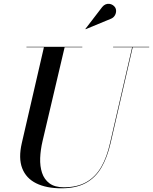

<svg xmlns="http://www.w3.org/2000/svg" viewBox="-20 -1003 826 1038"><path d="M312 15Q230.5 15 175.8 -12Q121 -39 100 -93.5Q79 -148 98 -230L218 -750H330L210 -240Q199 -193 197.2 -148.8Q195.5 -104.5 207.2 -68.8Q219 -33 247.5 -11.8Q276 9.5 325 9.5Q398 9.5 447.2 -18.8Q496.5 -47 527.2 -100.2Q558 -153.5 575 -230L695 -750H698L578 -230Q560 -151.5 528 -96.8Q496 -42 443.5 -13.5Q391 15 312 15ZM123 -747.5V-750H425V-747.5ZM591.5 -747.5V-750H786.5V-747.5ZM443 -845 441.5 -846.5 532.5 -965Q541 -975.5 551.2 -979.5Q561.5 -983.5 571.2 -982.2Q581 -981 589.2 -975.8Q597.5 -970.5 602 -963.5Q608.5 -953.5 607.5 -940.5Q606.5 -927.5 599.2 -917Q592 -906.5 579.5 -901.5Z"/></svg>

Font: Bodoni Moda 72pt Medium
Style: Italic
Weight: 500
Italic angle: -13°
Designer: Owen Earl
Foundry: indestructible type
Version: Version 2.004